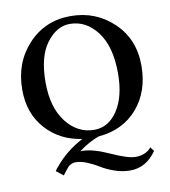

<svg xmlns="http://www.w3.org/2000/svg" viewBox="-94 -738 918 1037"><g transform="rotate(-10 365.0 -219.5)"><path d="M351.1 -617.2Q279.3 -617.2 223.6 -543.7Q168 -470.2 168 -328.1Q168 -190.9 230 -110.8Q292 -30.8 383.8 -30.8Q461.9 -30.8 512 -106.4Q562 -182.1 562 -310.1Q562 -456.1 501.5 -536.6Q440.9 -617.2 351.1 -617.2ZM156.7 129.9Q220.2 53.2 311 6.3Q190.4 -10.3 113.8 -95.5Q37.1 -180.7 37.1 -311Q37.1 -459 129.6 -558.6Q222.2 -658.2 362.8 -658.2Q500 -658.2 596.9 -566.2Q693.8 -474.1 693.8 -329.1Q693.8 -187.5 614.3 -95.2Q534.7 -2.9 399.9 8.3Q345.7 27.3 288.1 70.3Q292.5 69.8 297.9 69.8Q356 69.8 446 110.8Q536.1 151.9 577.1 151.9Q634.3 151.9 664.1 115.2L681.2 137.2Q624 219.2 537.1 219.2Q493.2 219.2 450.7 204.1Q408.2 189 380.1 171.4Q352.1 153.8 317.1 138.9Q282.2 124 251 124Q233.9 124 214.4 137.7Q195.3 159.2 178.2 183.1L139.2 152.8Q146 141.1 156.7 129.9Z"/></g></svg>

Font: Linux Libertine
Style: Semibold
Weight: 600
Designer: Philipp H. Poll
Foundry: Philipp H. Poll
Version: Version 5.1.2 ; ttfautohint (v0.9)